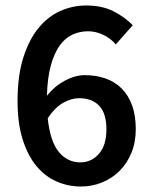

<svg xmlns="http://www.w3.org/2000/svg" viewBox="-20 -668 553 700"><path d="M275 12Q228 12 186 -6.5Q144 -25 112.5 -63Q81 -101 62.5 -160Q44 -219 44 -299Q44 -392 65 -458Q86 -524 120.5 -566Q155 -608 200 -628Q245 -648 294 -648Q352 -648 393.5 -627Q435 -606 464 -576L402 -506Q385 -527 357.5 -540.5Q330 -554 301 -554Q271 -554 244.5 -542Q218 -530 198 -502.5Q178 -475 165.5 -430Q153 -385 151 -319Q179 -354 216.5 -374Q254 -394 289 -394Q330 -394 364.5 -382Q399 -370 423.5 -345.5Q448 -321 461.5 -284Q475 -247 475 -197Q475 -149 459 -110.5Q443 -72 416 -45Q389 -18 352.5 -3Q316 12 275 12ZM273 -76Q313 -76 340.5 -107Q368 -138 368 -197Q368 -254 342 -282Q316 -310 268 -310Q241 -310 211 -293.5Q181 -277 154 -237Q163 -152 194.5 -114Q226 -76 273 -76Z"/></svg>

Font: Giro Sans Semibold
Style: Regular
Weight: 600
Designer: Paul D. Hunt
Foundry: Adobe Systems Incorporated
Version: Version 1.000;PS 1.0;hotconv 1.0.88;makeotf.lib2.5.647800